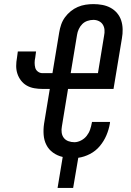

<svg xmlns="http://www.w3.org/2000/svg" viewBox="-20 -763 640 937"><path d="M337 154H261L286 3Q260 -3 239 -18Q218 -33 206.5 -55.5Q195 -78 193 -105Q191 -132 195 -159L223 -329H187Q167 -329 147 -332.5Q127 -336 110.5 -345.5Q94 -355 82.5 -370Q71 -385 65 -403Q59 -421 59 -441Q59 -461 63 -482L67 -512H156L152 -482Q149 -469 149 -456.5Q149 -444 152 -432.5Q155 -421 165 -413.5Q175 -406 187 -406H236L269 -605Q272 -624 278.5 -643Q285 -662 297 -678.5Q309 -695 325 -708Q341 -721 359.5 -729Q378 -737 397.5 -740Q417 -743 436 -743Q458 -743 479.5 -739Q501 -735 519.5 -725Q538 -715 551.5 -699Q565 -683 571.5 -663Q578 -643 578.5 -620.5Q579 -598 575 -576L534 -329H312L282 -146Q279 -131 281 -116Q283 -101 291.5 -90Q300 -79 314 -74Q328 -69 343 -69Q359 -69 375.5 -77.5Q392 -86 403 -100Q414 -114 419.5 -130Q425 -146 428 -163L429 -168H517Q517 -165 516.5 -163Q516 -161 516 -159Q511 -130 499 -102Q487 -74 467 -50Q447 -26 419 -11.5Q391 3 362 7ZM325 -406H458L488 -589Q491 -603 490 -617Q489 -631 482 -642.5Q475 -654 462.5 -660Q450 -666 436 -666Q421 -666 406.5 -661Q392 -656 381.5 -645.5Q371 -635 364.5 -621Q358 -607 356 -593Z"/></svg>

Font: Iosevka Medium Extended
Style: Italic
Weight: 500
Width: 7
Italic angle: -9°
Monospace: yes
Designer: Belleve Invis
Foundry: Belleve Invis
Version: Version 32.5.0; ttfautohint (v1.8.4)